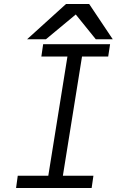

<svg xmlns="http://www.w3.org/2000/svg" viewBox="-20 -948 640 968"><path d="M69.5 -62H223.5L320 -663H188.5L197.5 -725H535L525.5 -663H393.5L297 -62H451L442 0H61ZM313 -928H429.5L548.5 -750H463L362 -875L211.5 -750H116.5Z"/></svg>

Font: JuliaMono Light
Style: Italic
Weight: 300
Italic angle: -9°
Monospace: yes
Designer: cormullion
Foundry: corm
Version: Version 0.054; ttfautohint (v1.8.4)